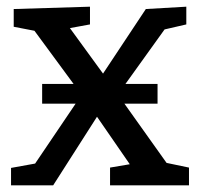

<svg xmlns="http://www.w3.org/2000/svg" viewBox="-20 -554 603 574"><path d="M352 -244 478 -67 545 -53V0H309V-53L368 -63L270 -205L139 0H13V-52L85 -65L206 -244H106V-303H200L83 -462L21 -474V-527L249 -534V-481L189 -470L288 -334L416 -527L537 -534V-481L472 -466L355 -303H451V-244Z"/></svg>

Font: Bitter Pro Medium
Style: Regular
Weight: 500
Designer: Sol Matas, and Bitter project Authors
Foundry: Sol Matas
Version: Version 1.010